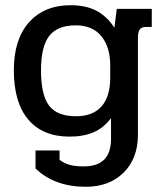

<svg xmlns="http://www.w3.org/2000/svg" viewBox="-20 -515 624 735"><path d="M116 130V61H208V97Q227 111 248.5 116.5Q270 122 301 122Q405 122 405 17V-63Q378 -26 339 -9Q300 8 246 8Q144 8 88.5 -57Q33 -122 33 -246Q33 -365 91.5 -430Q150 -495 250 -495Q308 -495 348 -474.5Q388 -454 418 -409L427 -481H561V-412H540Q522 -412 515 -402.5Q508 -393 508 -371V1Q508 91 453.5 145.5Q399 200 308 200Q189 200 116 130ZM402 -218V-264Q402 -335 368 -376.5Q334 -418 270 -418Q200 -418 168.5 -377.5Q137 -337 137 -246Q137 -151 168 -110.5Q199 -70 271 -70Q335 -70 368.5 -107.5Q402 -145 402 -218Z"/></svg>

Font: Pridi
Style: Regular
Weight: 400
Designer: Katatrad Team
Foundry: CadsonDemak
Version: Version 1.001